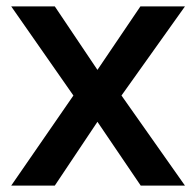

<svg xmlns="http://www.w3.org/2000/svg" viewBox="-20 -579 612 599"><path d="M151 0H15L209 -281L15 -559H151L284 -361L418 -559H557L359 -281L557 0H419L284 -199Z"/></svg>

Font: Open Sauce One SemiBold
Style: Regular
Weight: 600
Designer: Alfredo Marco Pradil
Foundry: Creative Sauce Fz LLC
Version: Version 1.477